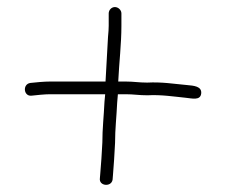

<svg xmlns="http://www.w3.org/2000/svg" viewBox="-20 -569 640 544"><path d="M288 -531V-496C288 -488 287.3 -477.3 286 -464C284 -422.7 281.2 -381.9 279 -338H122C104.7 -338 81.6 -335.7 66 -334C42.9 -330.7 46.7 -294.7 70 -298C83.7 -299.5 106.6 -302 122 -302H278L276 -280C274.2 -239.8 270 -205.4 270 -165C268.4 -132.1 266.5 -105.8 264 -76L263 -64C259.8 -41.3 295.9 -38.4 299 -60L300 -72C302.5 -101.8 304.3 -130.8 306 -164C306 -203.6 310.2 -238.4 312 -278L314 -302H336C359.2 -302 372.9 -299 398 -299C435.9 -301.2 473.2 -295.3 506 -292C524 -290.2 547.3 -283.6 550 -303.5C552.8 -324.9 528.4 -326.3 510 -328C472.7 -331.4 438.5 -337.2 397 -335C373.2 -335 359 -338 336 -338H315C317.6 -392.1 324 -444.2 324 -496V-531C324 -540.5 315.1 -549 305.5 -549C295.8 -549 288 -540.5 288 -531Z"/></svg>

Font: HoneyBee
Style: Lit
Weight: 300
Foundry: Cannot Into Space Fonts
Version: Version 0.89